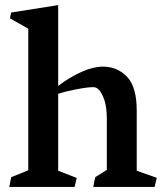

<svg xmlns="http://www.w3.org/2000/svg" viewBox="-20 -739 646 759"><path d="M599.6 -36.1 591.3 0H348.6L356.4 -38.6L402.3 -67.4V-269Q402.3 -315.9 391.8 -345.9Q381.3 -376 366.7 -388.2Q358.4 -394.5 348.1 -394.5Q326.2 -394.5 282 -386Q237.8 -377.4 210 -368.2V-64L283.2 -35.6L274.9 0H16.6L24.4 -38.6L91.8 -65.9V-625.5L19.5 -666.5L23.9 -689.5L210 -718.8V-399.4Q255.9 -434.1 302.2 -454.8Q348.6 -475.6 387.2 -475.6Q443.4 -475.6 481.9 -435.8Q520.5 -396 520.5 -302.2V-64Z"/></svg>

Font: Vesper Libre Medium
Style: Regular
Weight: 500
Designer: Robert Keller & Kimya Gandhi
Foundry: Mota Italic
Version: Version 1.058